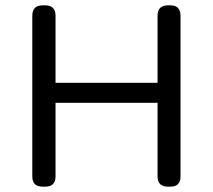

<svg xmlns="http://www.w3.org/2000/svg" viewBox="-20 -699 797 719"><path d="M140 -679H149Q188 -679 188 -640V-389H570V-640Q570 -679 609 -679H618Q656 -679 656 -640V-38Q656 0 618 0H609Q570 0 570 -38V-314H188V-38Q188 0 149 0H140Q101 0 101 -38V-640Q101 -679 140 -679Z"/></svg>

Font: Merge One
Style: Regular
Weight: 400
Designer: Kosal Sen
Foundry: Philatype
Version: Version 1.001